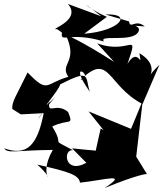

<svg xmlns="http://www.w3.org/2000/svg" viewBox="-20 -928 823 967"><path d="M415 -108C303 -47 296 -180 348 -171C222 -239 312 -180 243 -291C328 -332 352 -291 323 -364C261 -416 217 -344 229 -417C154 -288 145 -308 257 -438C152 -335 279 -473 283 -503C442 -584 406 -541 433 -465C310 -639 463 -544 385 -525C534 -670 517 -498 698 -404L783 -602C675 -496 814 -582 682 -660C698 -568 677 -700 622 -606C682 -784 634 -648 469 -710L555 -616C397 -717 291 -768 315 -744C373 -613 279 -608 324 -541C207 -509 225 -453 119 -563C63 -447 38 -415 42 -379L85 -352L200 -358C168 -192 113 -141 1 -181C20 -153 56 -171 246 -173C161 -26 284 6 168 -99C328 -63 377 -47 383 -8C514 -22 628 -61 507 19C680 -52 729 -55 721 -50L666 -139L699 -422L640 -279L426 -367L502 -272L487 -281L445 -92C640 -171 490 -163 343 -181ZM518 -843C418 -886 361 -949 490 -846L322 -908C396 -823 215 -776 268 -781L292 -764C283 -707 329 -772 503 -719C475 -757 643 -712 676 -766C710 -823 501 -805 709 -795C661 -835 636 -778 630 -820L511 -855C652 -862 585 -772 404 -758Z"/></svg>

Font: Asimov Silicon
Style: Regular
Weight: 400
Designer: Google
Version: Version 2.000980; 2014